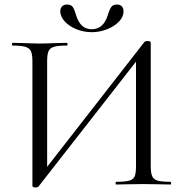

<svg xmlns="http://www.w3.org/2000/svg" viewBox="-20 -814 809 847"><path d="M732 0Q700 0 682 -1L613 -2L540 -1Q522 0 492 0Q490 0 490 -6Q490 -12 492 -12Q532 -12 550 -17Q568 -22 574 -36Q580 -50 580 -81V-542L149 10Q146 13 138 13Q123 13 123 6V-544Q123 -574 116.5 -588Q110 -602 91.5 -607.5Q73 -613 35 -613Q33 -613 33 -619Q33 -625 35 -625L86 -624Q128 -622 155 -622Q184 -622 228 -624L275 -625Q278 -625 278 -619Q278 -613 275 -613Q236 -613 218 -607.5Q200 -602 194 -588Q188 -574 188 -544V-78L618 -630Q623 -633 630 -633Q645 -633 645 -626V-81Q645 -51 651.5 -36.5Q658 -22 676 -17Q694 -12 732 -12Q735 -12 735 -6Q735 0 732 0ZM455 -746Q462 -770 470 -782Q478 -794 495 -794Q510 -794 517.5 -786Q525 -778 525 -763Q525 -740 505 -719Q485 -698 452.5 -685Q420 -672 385 -672Q350 -672 317.5 -685Q285 -698 265.5 -719.5Q246 -741 246 -764Q246 -778 254 -786Q262 -794 276 -794Q294 -794 301.5 -782.5Q309 -771 316 -746Q335 -685 384 -685Q436 -685 455 -746Z"/></svg>

Font: Cormorant Garamond
Style: Regular
Weight: 400
Designer: Christian Thalmann (Catharsis Fonts)
Version: Version 3.000